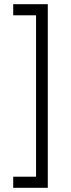

<svg xmlns="http://www.w3.org/2000/svg" viewBox="-20 -740 340 916"><path d="M43 156H208V-720H43V-667H152V103H43Z"/></svg>

Font: Fixel Display Light
Style: Regular
Weight: 300
Designer: AlfaBravo + MacPaw
Foundry: Kyrylo Tkachov, Marchela Mozhyna, Serhii Makarenko, Maria Weinstein, Zakhar Kryvoshyya
Version: Version 1.211